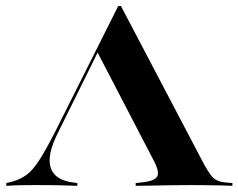

<svg xmlns="http://www.w3.org/2000/svg" viewBox="-38 -601 771 621"><path d="M353.2 -581.5 623.4 -66.9Q634.7 -46.8 643.5 -35.1Q652.4 -23.4 664.1 -17.7Q675.8 -12.1 694.4 -10.5L713.7 -8.9V0Q700 -0.8 679.4 -1.2Q658.9 -1.6 634.3 -2Q609.7 -2.4 581.5 -2.4H580.6Q552.4 -2.4 526.6 -2Q500.8 -1.6 477.4 -1.2Q454 -0.8 434.7 -0.4Q415.3 0 400.8 0V-8.9L422.6 -11.3Q461.3 -15.3 470.2 -29.8Q479 -44.4 458.9 -82.3L275.8 -434.7L289.5 -454.8L150 -172.6Q112.9 -100 125.8 -58.9Q138.7 -17.7 200.8 -10.5L212.1 -8.9V0Q174.2 -1.6 144.8 -2Q115.3 -2.4 81.5 -2.4Q52.4 -2.4 30.2 -2Q8.1 -1.6 -17.7 0V-8.9L-0.8 -12.9Q26.6 -20.2 46.8 -34.7Q66.9 -49.2 87.5 -80.6Q108.1 -112.1 137.1 -168.5L344.4 -581.5Z"/></svg>

Font: Playfair 144pt SemiExpanded ExtraBold
Style: Regular
Weight: 800
Width: 6
Designer: Claus Eggers Sørensen
Foundry: Claus Eggers Sørensen
Version: Version 2.203